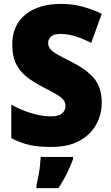

<svg xmlns="http://www.w3.org/2000/svg" viewBox="-20 -744 572 985"><path d="M502 -217Q502 -156 473 -104Q444 -52 386.5 -21Q329 10 242 10Q179 10 133 0Q87 -10 38 -35V-207Q90 -178 143.5 -162.5Q197 -147 241 -147Q280 -147 298 -162Q316 -177 316 -200Q316 -217 306 -230.5Q296 -244 271 -259Q246 -274 203 -296Q154 -321 118 -349Q82 -377 62.5 -416Q43 -455 43 -515Q43 -615 110.5 -669.5Q178 -724 293 -724Q353 -724 405 -709.5Q457 -695 502 -673L448 -524Q405 -546 365.5 -558Q326 -570 291 -570Q258 -570 242.5 -557Q227 -544 227 -524Q227 -506 237.5 -493Q248 -480 274.5 -464.5Q301 -449 350 -425Q423 -388 462.5 -342Q502 -296 502 -217ZM355 72Q340 112 322.5 147.5Q305 183 280 221H167V207Q172 187 177 160.5Q182 134 185 107Q188 80 189 61H355Z"/></svg>

Font: Noto Sans Tamil SemiCondensed Black
Style: Regular
Weight: 900
Width: 4
Designer: Jelle Bosma - Monotype Design Team
Foundry: Monotype Imaging Inc.
Version: Version 2.004; ttfautohint (v1.8.4.7-5d5b)